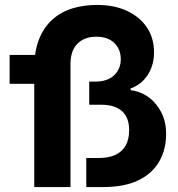

<svg xmlns="http://www.w3.org/2000/svg" viewBox="-20 -759 721 779"><path d="M119 0V-482Q119 -551 138.5 -600Q158 -649 193 -680Q228 -711 274 -725Q320 -739 373 -739Q444 -739 496 -714.5Q548 -690 576.5 -647Q605 -604 605 -546Q605 -512 593.5 -482.5Q582 -453 561 -432Q540 -411 510 -400V-393Q551 -388 583 -364.5Q615 -341 634.5 -303Q654 -265 654 -215Q654 -152 625.5 -103Q597 -54 540.5 -27Q484 0 397 0H330V-118H381Q421 -118 448 -130.5Q475 -143 489.5 -168Q504 -193 504 -231Q504 -282 475 -308Q446 -334 391 -334H342V-428H367Q416 -428 443 -453.5Q470 -479 470 -519Q470 -559 444 -584.5Q418 -610 371 -610Q322 -610 294 -581.5Q266 -553 266 -499V0ZM19 -419V-536H211V-419Z"/></svg>

Font: Mona Sans ExtraLight
Style: Bold
Weight: 700
Version: Version 2.000